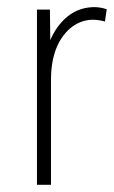

<svg xmlns="http://www.w3.org/2000/svg" viewBox="-20 -515 317 535"><path d="M122.1 0V-292Q122.1 -388.7 174.8 -435.5Q204.1 -460 239.3 -460Q253.9 -460 272.5 -455.1L277.3 -489.3Q259.8 -495.1 243.2 -495.1Q175.8 -495.1 133.8 -429.7Q126 -417 120.1 -403.3L119.1 -488.3H83V0Z"/></svg>

Font: Yaldevi Colombo ExtraLight
Style: Regular
Weight: 275
Designer: Sol Matas, Denzil Rajitha, Kosala Senevirathne and Pathum Egodawatta
Foundry: Mooniak
Version: Version 1.020 ; ttfautohint (v1.6)